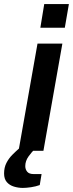

<svg xmlns="http://www.w3.org/2000/svg" viewBox="-72 -740 358 942"><path d="M19 0 112 -526H234L141 0ZM126 -604 145 -720H266L246 -604ZM40 182Q18 182 -3.5 175.5Q-25 169 -38.5 153.5Q-52 138 -52 111Q-52 82 -40.5 59.5Q-29 37 -11.5 19.5Q6 2 22 -12H100L99 -8Q84 5 68 27.5Q52 50 52 75Q52 91 61.5 102.5Q71 114 93 114H132L123 168Q104 175 80.5 178.5Q57 182 40 182Z"/></svg>

Font: Archivo SemiBold SemiBold
Style: Italic
Weight: 600
Italic angle: -10°
Version: Version 2.001